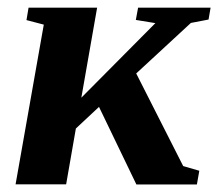

<svg xmlns="http://www.w3.org/2000/svg" viewBox="-20 -479 567 499"><path d="M527.3 -459 522 -428.2 476.1 -419.4 334 -288.1 456.1 -47.4 498 -35.2 491.7 0.5H334.5L237.3 -201.2L177.2 -145L151.9 0H20.5L93.8 -415L48.8 -426.8L54.2 -459H232.4L191.4 -225.1L383.8 -418.9L333 -427.2L338.9 -459Z"/></svg>

Font: Liberation Serif
Style: Bold Italic
Weight: 700
Italic angle: -16.333°
Designer: Steve Matteson
Foundry: Ascender Corporation
Version: Version 2.1.5